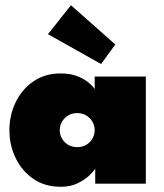

<svg xmlns="http://www.w3.org/2000/svg" viewBox="-20 -704 627 736"><path d="M345 0V-57.5Q340 -48.5 322.8 -31.8Q305.5 -15 277.8 -1.5Q250 12 213 12Q151.5 12 107.2 -18.8Q63 -49.5 39.5 -99Q16 -148.5 16 -205Q16 -261.5 39.5 -311Q63 -360.5 107.2 -391.5Q151.5 -422.5 213 -422.5Q248 -422.5 274 -412.8Q300 -403 317.2 -389.2Q334.5 -375.5 343 -362.5V-410.5H539V0ZM209 -205Q209 -188 217.5 -173Q226 -158 241 -149Q256 -140 276 -140Q296 -140 311 -149Q326 -158 334.5 -173Q343 -188 343 -205Q343 -222 334.5 -237Q326 -252 311 -261.2Q296 -270.5 276 -270.5Q256 -270.5 241 -261.2Q226 -252 217.5 -237Q209 -222 209 -205ZM367.5 -458.5 164 -573 252 -684 422 -533.5Z"/></svg>

Font: League Spartan Thin Black
Style: Regular
Weight: 900
Version: Version 2.002